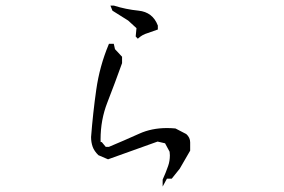

<svg xmlns="http://www.w3.org/2000/svg" viewBox="-20 -728 1040 702"><path d="M574.7 -45.9V-71.3Q585.9 -95.7 594.7 -121.1Q601.1 -139.2 601.1 -160.2Q601.1 -166.5 600.1 -173.3L583.5 -204.1L556.2 -210.4L375 -145.5L339.8 -160.6Q324.2 -175.8 318.6 -191.9Q313 -208 313 -226.6V-227.1Q319.8 -314.9 332 -400.4Q344.2 -485.8 377 -564.5L378.4 -567.9H396L400.4 -548.3L426.3 -520.5V-518.6V-497.1Q400.4 -424.8 372.6 -353.5Q347.7 -290 347.7 -218.3Q347.7 -213.4 348.1 -208.5H352.1L366.7 -190.9H377.9Q434.1 -214.4 489.3 -239.3Q534.7 -259.8 590.3 -259.8Q605 -259.8 621.6 -258.3L661.1 -237.8Q675.3 -225.1 675.3 -207.5V-177.2L637.2 -111.3L607.9 -74.7H605.5H590.3ZM395.5 -707.5H396.5Q439.5 -693.8 486.8 -689Q538.1 -683.6 556.6 -635.7L557.1 -634.8V-620.1Q536.1 -612.3 518.1 -606.4Q501.5 -601.6 487.8 -589.8L483.9 -586.4L476.1 -594.7L479 -625L448.7 -652.8L391.1 -689L383.8 -707.5Z"/></svg>

Font: Bakudai
Style: Medium
Weight: 500
Version: Version 1.48